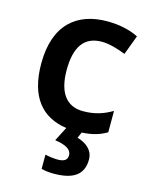

<svg xmlns="http://www.w3.org/2000/svg" viewBox="-118 -628 738 944"><g transform="rotate(15 250.5 -156.0)"><path d="M398 128C398 79 359 51 316 39L329 9C383 6 419 -5 455 -26V-135C413 -110 368 -94 308 -94C224 -94 178 -153 178 -269C178 -388 221 -448 310 -448C348 -448 390 -435 432 -419L469 -518C432 -537 377 -552 310 -552C157 -552 49 -467 49 -268C49 -97 124 -11 250 7L213 79C270 87 298 105 298 133C298 160 278 168 248 168C229 168 201 164 185 160V232C201 237 222 240 248 240C356 240 398 199 398 128Z"/></g></svg>

Font: Noto Sans Sinhala SemiBold
Style: Regular
Weight: 600
Designer: Jelle Bosma - Monotype Design Team
Foundry: Monotype Imaging Inc.
Version: Version 2.006